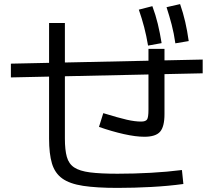

<svg xmlns="http://www.w3.org/2000/svg" viewBox="-20 -875 1040 935"><path d="M552 40Q450 40 384.5 30Q319 20 283 -6Q247 -32 233 -79Q219 -126 219 -200V-763H296V-200Q296 -145 305.5 -111Q315 -77 341.5 -59.5Q368 -42 418.5 -35.5Q469 -29 552 -29Q633 -29 714 -33.5Q795 -38 866 -47L873 21Q800 31 716.5 35.5Q633 40 552 40ZM33 -498V-565L967 -585V-518ZM683 -209Q641 -209 583 -222Q525 -235 462 -257L483 -324Q558 -301 597.5 -292Q637 -283 667 -283Q689 -283 696 -293Q703 -303 703 -341V-552V-637H781V-552V-319Q781 -258 759.5 -233.5Q738 -209 683 -209ZM701 -653Q693 -701 682 -743Q671 -785 656 -828L722 -845Q738 -802 748.5 -758.5Q759 -715 767 -665ZM834 -664Q827 -713 816 -755Q805 -797 791 -840L857 -855Q872 -812 882 -768.5Q892 -725 899 -675Z"/></svg>

Font: M PLUS 1 Code
Style: Regular
Weight: 400
Designer: Coji Morishita
Foundry: UNDERFOREST DESIGN
Version: Version 1.005